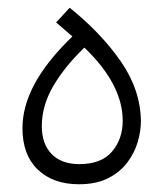

<svg xmlns="http://www.w3.org/2000/svg" viewBox="-20 -475 422 496"><path d="M184 1Q117 1 77.5 -37Q38 -75 38 -144Q38 -200 69.5 -258.5Q101 -317 167 -381L125 -417L160 -455Q241 -390 292 -316.5Q343 -243 344 -162Q344 -137 336 -109Q328 -81 309.5 -56Q291 -31 260 -15Q229 1 184 1ZM185 -51Q242 -51 269.5 -83.5Q297 -116 297 -163Q297 -257 198 -352Q147 -303 117.5 -252.5Q88 -202 88 -149Q88 -103 113.5 -77Q139 -51 185 -51Z"/></svg>

Font: Noto Sans Arabic SemCond Light
Style: Regular
Weight: 300
Width: 4
Designer: Monotype Design Team, Nadine Chahine, Nizar Qandah and Khaled Hosny
Foundry: Monotype Imaging Inc.
Version: Version 2.012; ttfautohint (v1.8.4.7-5d5b)